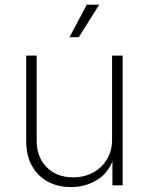

<svg xmlns="http://www.w3.org/2000/svg" viewBox="-20 -780 626 808"><path d="M278.8 7.3Q223.1 7.3 180.7 -15.9Q138.2 -39.1 114.3 -82.5Q90.3 -126 90.3 -186V-545.9H134.3V-188.5Q134.3 -118.2 176.8 -75.9Q219.2 -33.7 287.6 -33.7Q334.5 -33.7 371.6 -53.7Q408.7 -73.7 430.2 -109.6Q451.7 -145.5 451.7 -192.9V-545.9H496.1V0H453.1V-122.1H460.9Q440.4 -55.2 390.4 -23.9Q340.3 7.3 278.8 7.3ZM272.5 -623.5 345.2 -760.3H397.5L311.5 -623.5Z"/></svg>

Font: Inter ExtraLight
Style: Regular
Weight: 250
Designer: Rasmus Andersson
Foundry: rsms
Version: Version 4.001;git-66647c0bb